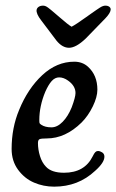

<svg xmlns="http://www.w3.org/2000/svg" viewBox="-20 -662 420 694"><path d="M291.5 -600.1Q299.8 -606 311.5 -614.3Q323.2 -622.6 328.6 -626.2Q334 -629.9 340.8 -634.3Q347.7 -638.7 352.3 -640.1Q356.9 -641.6 360.8 -641.6Q370.1 -641.6 375.5 -637.2Q380.9 -632.8 379.9 -626Q378.4 -614.3 361.3 -596.2L290 -522.9Q254.9 -489.3 229.5 -489.3Q205.6 -489.3 184.6 -514.6L128.9 -588.4Q110.4 -612.3 112.3 -626Q113.3 -632.8 119.6 -637.2Q126 -641.6 135.7 -641.6Q139.6 -641.6 143.8 -640.1Q147.9 -638.7 153.6 -634.5Q159.2 -630.4 163.8 -626.5Q168.5 -622.6 178 -614.5Q187.5 -606.4 194.8 -600.1Q226.6 -572.3 238.8 -565.4Q253.4 -572.8 291.5 -600.1ZM248.5 -439Q277.8 -439 297.9 -420.9Q332 -390.1 332 -337.9Q332 -311.5 315.4 -277.3Q298.8 -243.2 274.9 -219.2Q216.3 -161.6 148.9 -161.6Q128.9 -161.6 123 -158.9Q117.2 -156.2 117.2 -145Q117.2 -121.6 124.5 -97.9Q131.8 -74.2 146 -59.6Q166 -37.6 211.4 -37.6Q285.6 -37.6 314.9 -96.7Q320.3 -107.9 324.5 -112.1Q328.6 -116.2 334 -116.2Q341.3 -116.2 349.1 -111.3Q357.4 -106 357.4 -95.7Q357.4 -74.2 323.7 -44.4Q262.7 12.7 175.8 12.7Q137.2 12.7 103 -2Q68.8 -16.6 45.4 -48.3Q22 -80.1 22 -123.5Q22 -200.2 49.3 -265.1Q80.6 -341.8 132.8 -390.4Q185.1 -439 248.5 -439ZM129.4 -210.9Q143.1 -201.7 166 -201.7Q187 -201.7 206.5 -221.7Q226.1 -241.7 239.3 -274.4Q252.9 -311 252.9 -325.7Q252.9 -351.6 226.1 -370.6Q210 -382.3 193.8 -382.3Q178.7 -382.3 166.7 -368.9Q154.8 -355.5 143.6 -330.1Q122.1 -278.3 122.1 -228Q122.1 -219.7 123 -217Q124 -214.4 129.4 -210.9Z"/></svg>

Font: Cooper* Medium
Style: Italic
Weight: 500
Italic angle: -7°
Designer: Owen Earl
Foundry: indestructible type*
Version: Version 0.001